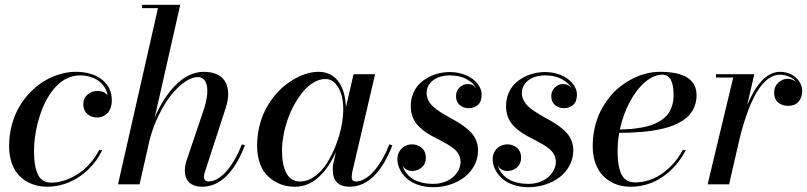

<svg xmlns="http://www.w3.org/2000/svg" viewBox="-20 -770 3371 802"><path d="M429 -371.1Q427.5 -386.5 419.2 -401.1Q410.9 -415.8 396.9 -428Q382.8 -440.2 361.2 -447.6Q339.6 -455.1 314 -455.1Q287.1 -455.1 262.8 -444.1Q238.5 -433.1 219.5 -414.3Q200.4 -395.5 184.3 -370.1Q168.2 -344.7 156.9 -316Q145.5 -287.4 137.6 -256.6Q129.6 -225.8 125.9 -196.4Q122.1 -167 122.1 -139.9Q122.1 -73.7 138.7 -40.4Q155.3 -7.1 194.1 -7.1Q220.2 -7.1 248.2 -16Q276.1 -24.9 302.7 -41.5Q329.3 -58.1 353.4 -84.4Q377.4 -110.6 394 -143.1H407Q384.5 -95.7 347.5 -60.7Q310.5 -25.6 266.6 -7.8Q222.7 10 177 10Q161.1 10 145.8 7.4Q130.4 4.9 114.5 -1.1Q98.6 -7.1 84.6 -16Q70.6 -24.9 58.2 -38.6Q45.9 -52.2 37.1 -69.3Q28.3 -86.4 23.2 -109.6Q18.1 -132.8 18.1 -159.9Q18.1 -206.1 29.5 -248.7Q41 -291.3 60.9 -324.8Q80.8 -358.4 107.8 -386Q134.8 -413.6 165.6 -431.9Q196.5 -450.2 229.9 -460.1Q263.2 -470 295.9 -470Q364.7 -470 405.9 -437.6Q447 -405.3 447 -351.1Q447 -332.8 441.7 -318.5Q436.3 -304.2 427.2 -295.8Q418.2 -287.4 407.5 -283.2Q396.7 -279.1 385 -279.1Q375.2 -279.1 365.5 -282.2Q355.7 -285.4 347.2 -291.9Q338.6 -298.3 333.3 -309.4Q327.9 -320.6 327.9 -335Q327.9 -359.9 345.3 -374.9Q362.8 -389.9 386 -389.9Q417.5 -389.9 429 -371.1Z M829.8 -308.1Q843 -347.2 845.6 -378.5Q848.1 -409.9 838.1 -429Q828.1 -448 805.9 -448Q781 -448 751.3 -427.4Q721.7 -406.7 694.1 -371.9Q666.5 -337.2 642.5 -287.7Q618.4 -238.3 604.7 -184.6L563 0H472.9L639.9 -736.1H573V-750H732.9L626.2 -278.8Q643.6 -319.8 665.5 -354Q687.5 -388.2 713.3 -414.4Q739 -440.7 769.4 -455.3Q799.8 -470 831.1 -470Q859.4 -470 880.2 -461.9Q901.1 -453.9 912.8 -439.9Q924.6 -426 929.6 -406.9Q934.6 -387.7 932.6 -365.6Q930.7 -343.5 922.9 -319.1L835 -49.1Q832 -39.8 832 -31Q832 -22.5 836.8 -17.2Q841.6 -12 850.8 -12Q871.1 -12 892.1 -25.3Q913.1 -38.6 931 -60.8Q949 -83 964.1 -110.2Q979.2 -137.5 990 -167L1002.9 -163.1Q988.3 -124.5 970.3 -93.6Q952.4 -62.7 930.3 -39.2Q908.2 -15.6 881.3 -2.8Q854.5 10 825 10Q789.8 10 770.9 -7.8Q752 -25.6 752 -58.1Q752 -74.2 756.8 -92Z M1618.9 -163.1Q1604.2 -124.5 1586.3 -93.6Q1568.4 -62.7 1546.3 -39.2Q1524.2 -15.6 1497.3 -2.8Q1470.5 10 1440.9 10Q1405.3 10 1387.6 -7.9Q1369.9 -25.9 1369.9 -63Q1369.9 -72.8 1371.8 -85L1383.3 -135.3Q1369.6 -104.7 1352.8 -79.5Q1335.9 -54.2 1314.8 -33.6Q1293.7 -12.9 1267.6 -1.5Q1241.5 10 1212.9 10Q1190.9 10 1169.7 5Q1148.4 0 1127.2 -12.6Q1106 -25.1 1090 -43.8Q1074 -62.5 1064 -92.5Q1054 -122.6 1054 -159.9Q1054 -201.4 1062.9 -239.9Q1071.8 -278.3 1087.3 -308.8Q1102.8 -339.4 1123.4 -365.7Q1144 -392.1 1167.5 -411Q1190.9 -429.9 1215.7 -443.4Q1240.5 -456.8 1264.4 -463.4Q1288.3 -470 1309.8 -470Q1363.8 -470 1393.4 -429.7Q1423.1 -389.4 1424.8 -321.3L1456.8 -460H1546.9L1450.9 -49.1Q1449 -36.9 1449 -31Q1449 -12 1466.8 -12Q1486.6 -12 1507.6 -25.3Q1528.6 -38.6 1546.6 -60.8Q1564.7 -83 1580 -110.2Q1595.2 -137.5 1606 -167ZM1413.8 -314Q1413.8 -369.1 1393.1 -404.5Q1372.3 -439.9 1338.9 -439.9Q1315.9 -439.9 1292.8 -427Q1269.8 -414.1 1250.1 -392Q1230.5 -369.9 1213.3 -340.1Q1196 -310.3 1184 -277.3Q1171.9 -244.4 1164.9 -208.6Q1158 -172.9 1158 -139.9Q1158 -79.8 1176.8 -45.9Q1195.6 -12 1232.9 -12Q1264.9 -12 1294.2 -33Q1323.5 -54 1344.7 -87.3Q1366 -120.6 1382 -161Q1397.9 -201.4 1405.9 -241.2Q1413.8 -281 1413.8 -314Z M1969.7 -398.9Q1960.7 -421.6 1930.7 -438.4Q1900.6 -455.1 1858.9 -455.1Q1832 -455.1 1810.3 -446.5Q1788.6 -438 1775.3 -421.1Q1762 -404.3 1762 -382.1Q1762 -365.5 1769.3 -351Q1776.6 -336.4 1789.1 -325.1Q1801.5 -313.7 1817.6 -303.2Q1833.7 -292.7 1851.6 -282.8Q1869.4 -272.9 1887.2 -262.7Q1905 -252.4 1921.1 -240.2Q1937.3 -228 1949.7 -214.2Q1962.2 -200.4 1969.5 -181.9Q1976.8 -163.3 1976.8 -142.1Q1976.8 -107.9 1961.2 -78.6Q1945.6 -49.3 1919.6 -29.7Q1893.6 -10 1859.9 1Q1826.2 12 1789.8 12Q1754.2 12 1724.9 1.5Q1695.6 -9 1677.5 -26Q1659.4 -43 1649.7 -63.5Q1639.9 -84 1639.9 -105Q1639.9 -124.5 1649.3 -139Q1658.7 -153.6 1672.5 -160.3Q1686.3 -167 1701.9 -167Q1711.7 -167 1721.3 -163.8Q1731 -160.6 1739.6 -154.2Q1748.3 -147.7 1753.5 -136.6Q1758.8 -125.5 1758.8 -111.1Q1758.8 -85.9 1741.8 -70.9Q1724.9 -55.9 1701.9 -55.9Q1673.1 -55.9 1661.9 -79.1Q1664.6 -68.1 1669.9 -58Q1675.3 -47.9 1685.7 -37.4Q1696 -26.9 1709.8 -19.3Q1723.6 -11.7 1744.4 -6.8Q1765.1 -2 1789.8 -2Q1815.2 -2 1837 -10Q1858.9 -18.1 1873.3 -31.1Q1887.7 -44.2 1895.8 -60.7Q1903.8 -77.1 1903.8 -94Q1903.8 -110.1 1896.7 -123.7Q1889.6 -137.2 1877.6 -147.3Q1865.5 -157.5 1849.9 -166.7Q1834.2 -176 1817 -184.8Q1799.8 -193.6 1782.6 -202.9Q1765.4 -212.2 1749.8 -224.1Q1734.1 -236.1 1722 -250.1Q1710 -264.2 1702.9 -283.8Q1695.8 -303.5 1695.8 -326.9Q1695.8 -355.5 1705.8 -379.5Q1715.8 -403.6 1732.2 -419.8Q1748.5 -436 1770 -447.4Q1791.5 -458.7 1814 -463.9Q1836.4 -469 1858.9 -469Q1887.2 -469 1912.4 -460.9Q1937.5 -452.9 1954.7 -439.7Q1971.9 -426.5 1981.9 -409.5Q1991.9 -392.6 1991.9 -375Q1991.9 -345.9 1976.6 -332Q1961.2 -318.1 1936.8 -318.1Q1916 -318.1 1900.4 -331.3Q1884.8 -344.5 1884.8 -368.9Q1884.8 -390.4 1899.7 -404.7Q1914.6 -418.9 1932.9 -418.9Q1941.7 -418.9 1948.2 -417.1Q1954.8 -415.3 1959.1 -411.7Q1963.4 -408.2 1965.2 -405.8Q1967 -403.3 1969.7 -398.9Z M2367.7 -398.9Q2358.6 -421.6 2328.6 -438.4Q2298.6 -455.1 2256.8 -455.1Q2230 -455.1 2208.3 -446.5Q2186.5 -438 2173.2 -421.1Q2159.9 -404.3 2159.9 -382.1Q2159.9 -365.5 2167.2 -351Q2174.6 -336.4 2187 -325.1Q2199.5 -313.7 2215.6 -303.2Q2231.7 -292.7 2249.5 -282.8Q2267.3 -272.9 2285.2 -262.7Q2303 -252.4 2319.1 -240.2Q2335.2 -228 2347.7 -214.2Q2360.1 -200.4 2367.4 -181.9Q2374.8 -163.3 2374.8 -142.1Q2374.8 -107.9 2359.1 -78.6Q2343.5 -49.3 2317.5 -29.7Q2291.5 -10 2257.8 1Q2224.1 12 2187.7 12Q2152.1 12 2122.8 1.5Q2093.5 -9 2075.4 -26Q2057.4 -43 2047.6 -63.5Q2037.8 -84 2037.8 -105Q2037.8 -124.5 2047.2 -139Q2056.6 -153.6 2070.4 -160.3Q2084.2 -167 2099.9 -167Q2109.6 -167 2119.3 -163.8Q2128.9 -160.6 2137.6 -154.2Q2146.2 -147.7 2151.5 -136.6Q2156.7 -125.5 2156.7 -111.1Q2156.7 -85.9 2139.8 -70.9Q2122.8 -55.9 2099.9 -55.9Q2071 -55.9 2059.8 -79.1Q2062.5 -68.1 2067.9 -58Q2073.2 -47.9 2083.6 -37.4Q2094 -26.9 2107.8 -19.3Q2121.6 -11.7 2142.3 -6.8Q2163.1 -2 2187.7 -2Q2213.1 -2 2235 -10Q2256.8 -18.1 2271.2 -31.1Q2285.6 -44.2 2293.7 -60.7Q2301.8 -77.1 2301.8 -94Q2301.8 -110.1 2294.7 -123.7Q2287.6 -137.2 2275.5 -147.3Q2263.4 -157.5 2247.8 -166.7Q2232.2 -176 2215 -184.8Q2197.8 -193.6 2180.5 -202.9Q2163.3 -212.2 2147.7 -224.1Q2132.1 -236.1 2120 -250.1Q2107.9 -264.2 2100.8 -283.8Q2093.8 -303.5 2093.8 -326.9Q2093.8 -355.5 2103.8 -379.5Q2113.8 -403.6 2130.1 -419.8Q2146.5 -436 2168 -447.4Q2189.5 -458.7 2211.9 -463.9Q2234.4 -469 2256.8 -469Q2285.2 -469 2310.3 -460.9Q2335.4 -452.9 2352.7 -439.7Q2369.9 -426.5 2379.9 -409.5Q2389.9 -392.6 2389.9 -375Q2389.9 -345.9 2374.5 -332Q2359.1 -318.1 2334.7 -318.1Q2314 -318.1 2298.3 -331.3Q2282.7 -344.5 2282.7 -368.9Q2282.7 -390.4 2297.6 -404.7Q2312.5 -418.9 2330.8 -418.9Q2339.6 -418.9 2346.2 -417.1Q2352.8 -415.3 2357.1 -411.7Q2361.3 -408.2 2363.2 -405.8Q2365 -403.3 2367.7 -398.9Z M2559.8 -139.9Q2559.8 -116.2 2561.6 -97.7Q2563.5 -79.1 2568.2 -61.8Q2573 -44.4 2580.9 -33.1Q2588.9 -21.7 2601.7 -14.9Q2614.5 -8.1 2631.8 -8.1Q2664.6 -8.1 2695.6 -19Q2726.6 -30 2751.6 -49.1Q2776.6 -68.1 2796.9 -91.8Q2817.1 -115.5 2831.8 -143.1H2844.7Q2832.5 -119.1 2816.5 -97.5Q2800.5 -75.9 2778.8 -56Q2757.1 -36.1 2732.5 -21.6Q2708 -7.1 2677.5 1.5Q2647 10 2614.7 10Q2589.8 10 2567 4Q2544.2 -2 2523.8 -15.3Q2503.4 -28.6 2488.4 -48.1Q2473.4 -67.6 2464.6 -96.3Q2455.8 -125 2455.8 -159.9Q2455.8 -200.2 2464.5 -237.8Q2473.1 -275.4 2488.6 -305.9Q2504.2 -336.4 2525.1 -362.9Q2546.1 -389.4 2571.2 -408.8Q2596.2 -428.2 2623.8 -442.1Q2651.4 -456.1 2680.1 -463Q2708.7 -470 2736.8 -470Q2889.6 -470 2889.6 -372.1Q2889.6 -348.4 2882.2 -328.4Q2874.8 -308.3 2862.7 -293.6Q2850.6 -278.8 2832 -266.8Q2813.5 -254.9 2794.1 -246.8Q2774.7 -238.8 2749.8 -232.9Q2724.9 -227.1 2703.1 -223.8Q2681.4 -220.5 2654.8 -218.5Q2628.2 -216.6 2608.9 -215.9Q2589.6 -215.3 2566.4 -215.1Q2559.8 -176.3 2559.8 -139.9ZM2746.8 -458Q2711.2 -458 2674.9 -427.4Q2638.7 -396.7 2610.6 -344.1Q2582.5 -291.5 2569.3 -229.2Q2594 -229.7 2614.6 -231.3Q2635.3 -232.9 2659.1 -237.1Q2682.9 -241.2 2701.4 -247.7Q2720 -254.2 2737.9 -265.1Q2755.9 -276.1 2767.6 -290.5Q2779.3 -304.9 2786.5 -325.7Q2793.7 -346.4 2793.7 -372.1Q2793.7 -458 2746.8 -458Z M3042.7 -446H2970.7V-460H3130.6L3101.3 -331.3Q3113.8 -361.3 3127.7 -385.4Q3141.6 -409.4 3158.7 -429Q3175.8 -448.5 3196.2 -459.2Q3216.6 -470 3238.8 -470Q3262 -470 3282.8 -460.2Q3303.7 -450.4 3317.3 -431.5Q3330.8 -412.6 3330.8 -388.9Q3330.8 -362.3 3315.6 -345.1Q3300.3 -327.9 3272.7 -327.9Q3246.8 -327.9 3230.2 -342Q3213.6 -356.2 3213.6 -383.1Q3213.6 -408.2 3230.8 -424.6Q3248 -440.9 3270.8 -440.9Q3280.5 -440.9 3291 -436.6Q3301.5 -432.4 3304.9 -426Q3299.1 -439.2 3278.9 -448.6Q3258.8 -458 3238.8 -458Q3136.7 -458 3070.1 -194.3L3025.6 0H2935.8Z"/></svg>

Font: Bodoni* 16
Style: Italic
Weight: 400
Italic angle: -13°
Version: Version 2.000